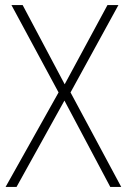

<svg xmlns="http://www.w3.org/2000/svg" viewBox="-20 -734 499 754"><path d="M456 0H413L233 -339L45 0H2L210 -371L25 -714H69L234 -403L402 -714H445L257 -371Z"/></svg>

Font: Noto Sans Gujarati SemiCondensed ExtraLight
Style: Regular
Weight: 200
Width: 4
Designer: Jelle Bosma - Monotype Design Team, Universal Thirst
Foundry: Monotype Imaging Inc.
Version: Version 2.106; ttfautohint (v1.8.4.7-5d5b)